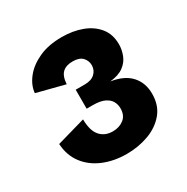

<svg xmlns="http://www.w3.org/2000/svg" viewBox="-111 -877 611 629"><g transform="rotate(-30 195.0 -563.0)"><path d="M195.3 -343.3Q147.5 -343.3 108.2 -359.6Q68.8 -376 45.2 -407.2Q21.5 -438.5 19 -482.4L127 -513.2Q127.4 -470.2 145 -450.2Q162.6 -430.2 192.4 -430.2Q217.3 -430.2 234.4 -443.6Q251.5 -457 251.5 -483.4Q251.5 -497.6 244.9 -509.8Q238.3 -522 222.2 -529.8Q206.1 -537.6 177.7 -537.6H154.8V-609.4H189.5Q213.9 -609.4 227.3 -621.8Q240.7 -634.3 240.7 -652.8Q240.7 -669.9 229 -682.4Q217.3 -694.8 191.9 -694.8Q167 -694.8 153.6 -682.1Q140.1 -669.4 138.2 -639.6L33.2 -666.5Q35.6 -694.8 56.2 -721.2Q76.7 -747.6 113.3 -764.6Q149.9 -781.7 201.2 -781.7Q242.7 -781.7 276.9 -769Q311 -756.3 331.5 -731Q352.1 -705.6 352.1 -667.5Q352.1 -647 344.2 -627Q336.4 -606.9 317.9 -593.3Q299.3 -579.6 266.6 -576.2Q315.9 -568.8 340.6 -541.5Q365.2 -514.2 365.2 -473.1Q365.2 -429.2 341.1 -400.4Q316.9 -371.6 278.1 -357.4Q239.3 -343.3 195.3 -343.3Z"/></g></svg>

Font: Schibsted Grotesk
Style: Bold
Weight: 700
Designer: Bakken & Baeck AS, Henrik Kongsvoll
Foundry: Schibsted ASA
Version: Version 1.100;gftools[0.9.25]